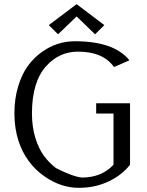

<svg xmlns="http://www.w3.org/2000/svg" viewBox="-20 -900 710 930"><path d="M49.8 0ZM485.4 -778.3 440.4 -733.9 351.1 -820.3 261.2 -733.9 216.3 -778.3 351.1 -879.9ZM445.8 -399.9H609.9V-102.1Q570.8 -51.8 505.6 -21Q440.4 9.8 361.8 9.8Q275.4 9.8 195.8 -45.4Q105.5 -108.4 69.8 -216.8Q49.8 -278.3 49.8 -350.1Q49.8 -421.9 67.9 -481.4Q85.9 -541 115.2 -581.1Q144.5 -621.1 183.1 -648.4Q255.9 -700.2 342.8 -700.2Q532.7 -700.2 606.9 -607.9L532.2 -575.2Q479.5 -649.9 357.9 -649.9Q266.6 -649.9 203.1 -579.1Q134.8 -502.9 134.8 -350.1Q134.8 -286.6 150.9 -233.4Q167 -180.7 192.4 -145.5Q218.8 -110.4 251 -85.9Q334 -43.9 377 -40Q472.2 -40 529.8 -102.1V-350.1H445.8Z"/></svg>

Font: Pfennig
Style: Medium
Weight: 500
Version: Version 20120410 ; ttfautohint (v0.8)